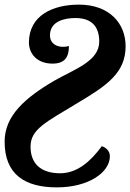

<svg xmlns="http://www.w3.org/2000/svg" viewBox="-32 -570 563 830"><path d="M214 240C350 240 443 176 443 105C443 81 423 66 408 62C361 126 303 179 228 179C142 179 100 135 100 64C100 -11 165 -41 302 -124C430 -200 511 -255 511 -370C511 -468 442 -550 309 -550C197 -550 94 -504 93 -387C93 -338 128 -295 195 -295C247 -295 266 -322 266 -371C226 -360 184 -375 184 -417C184 -480 250 -492 294 -492C372 -492 397 -447 397 -390C397 -306 291 -271 206 -223C75 -147 -12 -69 -12 42C-12 184 75 240 214 240Z"/></svg>

Font: Noto Serif SemiCondensed Extra
Style: Italic
Weight: 800
Width: 4
Italic angle: -12°
Designer: Monotype Design Team
Foundry: Monotype Imaging Inc.
Version: Version 1.901